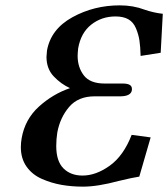

<svg xmlns="http://www.w3.org/2000/svg" viewBox="-20 -678 622 710"><path d="M422.9 -658.2Q472.7 -658.2 515.1 -642.1Q547.4 -630.9 582 -627L574.2 -482.9L500 -471.2Q499 -506.3 495.6 -528.6Q492.2 -550.8 482.7 -573.5Q473.1 -596.2 454.6 -606.7Q436 -617.2 407.2 -617.2Q355.5 -617.2 317.1 -586.7Q278.8 -556.2 269 -499Q267.1 -481 267.1 -471.2Q267.1 -429.2 290 -399.2Q313 -369.1 367.2 -369.1H434.1Q468.3 -369.1 467.8 -349.1V-345.2Q464.8 -322.3 425.8 -321.8H330.1Q269 -321.8 235.6 -282.5Q202.1 -243.2 191.9 -188Q188 -163.1 188 -138.2Q188 -82 214.6 -55.4Q241.2 -28.8 285.2 -28.8Q335 -28.8 386 -65.4Q437 -102.1 466.8 -179.2L537.1 -169.9L495.1 -24.9Q469.2 -21 418.9 -8.8Q340.8 12.2 287.1 12.2Q245.1 12.2 207.5 5.6Q169.9 -1 134.5 -16.6Q99.1 -32.2 78.1 -62Q57.1 -91.8 57.1 -133.8Q57.1 -150.4 60.1 -167Q72.3 -236.8 123.5 -283.4Q174.8 -330.1 238.8 -352.1Q205.6 -367.2 178.7 -395.5Q151.9 -423.8 151.9 -467.8Q151.9 -474.6 153.8 -491.2Q168 -570.3 247.8 -614.3Q327.6 -658.2 422.9 -658.2Z"/></svg>

Font: Linux Libertine
Style: Semibold Italic
Weight: 600
Italic angle: -11.5°
Designer: Philipp H. Poll
Foundry: Philipp H. Poll
Version: Version 5.1.2 ; ttfautohint (v0.9)